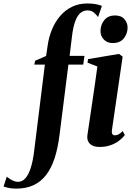

<svg xmlns="http://www.w3.org/2000/svg" viewBox="-158 -835 758 1106"><path d="M116.5 -572.5Q123.5 -622 141.8 -666Q160 -710 189 -743.5Q218 -777 257 -796Q296 -815 345 -815Q370.5 -815 391.2 -811.5Q412 -808 429 -801L407 -737Q396 -751.5 382.2 -763.2Q368.5 -775 345 -775Q323 -775 305.2 -760.2Q287.5 -745.5 275.2 -712.2Q263 -679 256.5 -624.5L243 -513H328.5L321.5 -463H236L185 -58.5Q175.5 18.5 156.5 76.5Q137.5 134.5 107.2 173.5Q77 212.5 34.5 232Q-8 251.5 -64.5 251.5Q-87.5 251.5 -105.2 248Q-123 244.5 -137.5 239.5L-119 182.5Q-111 189.5 -100 196.5Q-89 203.5 -77 208Q-65 212.5 -54.5 212.5Q-30.5 212.5 -12.5 192.8Q5.5 173 18.5 133.8Q31.5 94.5 38.5 36.5L100.5 -463H39.5L44.5 -485L107.5 -512.5ZM414.5 11.5Q394.5 11.5 377.8 4.8Q361 -2 351.8 -17Q342.5 -32 345.5 -56.5Q346.5 -65.5 350.8 -92.2Q355 -119 360.8 -159.2Q366.5 -199.5 373.8 -247.8Q381 -296 388.5 -348.5Q396 -401 403 -452L346 -474L349.5 -494.5L527.5 -524.5L548.5 -509L487 -87.5Q484.5 -69 489.5 -62.2Q494.5 -55.5 503.5 -55.5Q514.5 -55.5 524.8 -60.8Q535 -66 549 -80L561 -56.5Q548.5 -40.5 528.2 -24.8Q508 -9 479.5 1.2Q451 11.5 414.5 11.5ZM491.5 -587Q458.5 -587 439.5 -608Q420.5 -629 421 -656.5Q421.5 -694 443.5 -720Q465.5 -746 504 -746Q541 -746 559 -724.2Q577 -702.5 577 -676Q576.5 -640 554.8 -613.5Q533 -587 491.5 -587Z"/></svg>

Font: Merriweather 120pt
Style: Bold Italic
Weight: 700
Italic angle: -7.8°
Version: Version 2.101